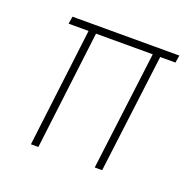

<svg xmlns="http://www.w3.org/2000/svg" viewBox="-71 -392 456 461"><g transform="rotate(20 157.0 -161.0)"><path d="M314 -322 311 -303H272L234 0H215L253 -303H108L71 0H52L89 -303H38L41 -322Z"/></g></svg>

Font: Josefin Sans Thin
Style: Italic
Weight: 200
Italic angle: -7°
Designer: Santiago Orozco
Foundry: Typemade
Version: Version 2.000